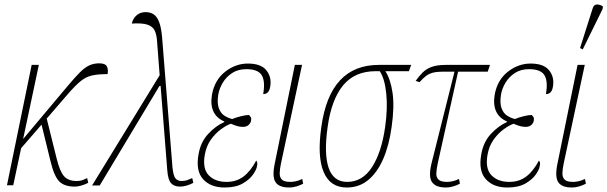

<svg xmlns="http://www.w3.org/2000/svg" viewBox="-20 -825 2705 855"><path d="M11 0 121 -536H153L83 -206L283 -444Q314 -481 335.5 -502.5Q357 -524 377 -533.5Q397 -543 422 -543Q449 -543 456 -529Q463 -515 459 -495Q417 -495 390 -489Q363 -483 339.5 -464Q316 -445 283 -407L188 -297L232 -120Q246 -62 265 -40.5Q284 -19 321 -19Q335 -19 344.5 -22Q354 -25 368 -32L373 -11Q358 -3 341.5 1.5Q325 6 313 6Q267 6 244 -17Q221 -40 205 -107L165 -270L74 -165L39 0Z M390 1 691 -490 679 -646Q677 -673 668 -690.5Q659 -708 635.5 -715.5Q612 -723 567 -720Q572 -743 588.5 -757Q605 -771 628 -771Q648 -771 663 -762Q678 -753 688 -728.5Q698 -704 702 -657L748 -80Q752 -41 762 -30Q772 -19 788 -19Q804 -19 815.5 -23.5Q827 -28 836 -32L841 -11Q829 -4 812.5 1Q796 6 782 6Q755 6 741.5 -9.5Q728 -25 725 -66L695 -445V-442H690L424 1Z M980 10Q918 10 884.5 -27Q851 -64 864 -137Q873 -192 907 -228.5Q941 -265 978 -281L979 -284Q909 -314 924 -404Q936 -469 982.5 -505.5Q1029 -542 1084 -542Q1143 -542 1167 -511Q1191 -480 1183 -438Q1178 -406 1152 -406Q1162 -463 1145.5 -490Q1129 -517 1077 -517Q1040 -517 1014 -500Q988 -483 972.5 -457.5Q957 -432 952 -404Q946 -366 954.5 -343Q963 -320 980 -309.5Q997 -299 1014 -295Q1031 -302 1053 -307.5Q1075 -313 1089 -313Q1093 -309 1096.5 -303.5Q1100 -298 1098 -288Q1097 -278 1087.5 -269Q1078 -260 1062 -260Q1049 -260 1036.5 -263.5Q1024 -267 1008 -274Q988 -267 963.5 -249Q939 -231 919 -203Q899 -175 892 -136Q881 -74 909.5 -44.5Q938 -15 989 -15Q1033 -15 1064.5 -39Q1096 -63 1121 -110Q1124 -107 1125.5 -101Q1127 -95 1124 -83Q1122 -70 1107 -48Q1092 -26 1061 -8Q1030 10 980 10Z M1268 10Q1222 10 1206.5 -14.5Q1191 -39 1204 -99L1293 -536H1325L1231 -96Q1226 -72 1225.5 -54Q1225 -36 1235 -25.5Q1245 -15 1273 -15Q1282 -15 1295.5 -17.5Q1309 -20 1326 -28L1330 -7Q1317 0 1300.5 5Q1284 10 1268 10Z M1524 10Q1450 10 1421 -59.5Q1392 -129 1411 -260Q1449 -536 1667 -536H1811L1801 -508H1696Q1719 -473 1728 -412Q1737 -351 1724 -260Q1713 -179 1687 -118.5Q1661 -58 1620.5 -24Q1580 10 1524 10ZM1526 -15Q1594 -15 1636.5 -80.5Q1679 -146 1695 -259Q1707 -342 1700 -409Q1693 -476 1671 -508H1653Q1560 -508 1508 -445Q1456 -382 1439 -260Q1422 -140 1443.5 -77.5Q1465 -15 1526 -15Z M1966 10Q1920 10 1903.5 -14.5Q1887 -39 1902 -99L2004 -506H1954Q1926 -506 1908.5 -501.5Q1891 -497 1877.5 -487Q1864 -477 1848 -459L1831 -465Q1847 -487 1862.5 -502.5Q1878 -518 1902 -527Q1926 -536 1966 -536H2162L2152 -506H2020L1929 -96Q1924 -72 1923 -54Q1922 -36 1932.5 -25.5Q1943 -15 1971 -15Q1980 -15 1993.5 -17.5Q2007 -20 2024 -28L2028 -7Q2015 0 1998.5 5Q1982 10 1966 10Z M2239 10Q2177 10 2143.5 -27Q2110 -64 2123 -137Q2132 -192 2166 -228.5Q2200 -265 2237 -281L2238 -284Q2168 -314 2183 -404Q2195 -469 2241.5 -505.5Q2288 -542 2343 -542Q2402 -542 2426 -511Q2450 -480 2442 -438Q2437 -406 2411 -406Q2421 -463 2404.5 -490Q2388 -517 2336 -517Q2299 -517 2273 -500Q2247 -483 2231.5 -457.5Q2216 -432 2211 -404Q2205 -366 2213.5 -343Q2222 -320 2239 -309.5Q2256 -299 2273 -295Q2290 -302 2312 -307.5Q2334 -313 2348 -313Q2352 -309 2355.5 -303.5Q2359 -298 2357 -288Q2356 -278 2346.5 -269Q2337 -260 2321 -260Q2308 -260 2295.5 -263.5Q2283 -267 2267 -274Q2247 -267 2222.5 -249Q2198 -231 2178 -203Q2158 -175 2151 -136Q2140 -74 2168.5 -44.5Q2197 -15 2248 -15Q2292 -15 2323.5 -39Q2355 -63 2380 -110Q2383 -107 2384.5 -101Q2386 -95 2383 -83Q2381 -70 2366 -48Q2351 -26 2320 -8Q2289 10 2239 10Z M2527 10Q2481 10 2465.5 -14.5Q2450 -39 2463 -99L2552 -536H2584L2490 -96Q2485 -72 2484.5 -54Q2484 -36 2494 -25.5Q2504 -15 2532 -15Q2541 -15 2554.5 -17.5Q2568 -20 2585 -28L2589 -7Q2576 0 2559.5 5Q2543 10 2527 10ZM2575 -605 2563 -611 2619 -787Q2624 -805 2638.5 -805Q2653 -805 2665 -796L2663 -784Z"/></svg>

Font: Noto Serif ExtraCondensed Thin
Style: Italic
Weight: 100
Width: 2
Italic angle: -12°
Designer: Monotype Design Team
Foundry: Monotype Imaging Inc.
Version: Version 2.013